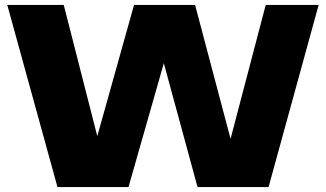

<svg xmlns="http://www.w3.org/2000/svg" viewBox="-20 -760 1324 780"><path d="M213.5 0 9.5 -740H239L401 -106H347L524.5 -740H772.5L940.5 -106H893L1059.5 -740H1274.5L1071 0H782.5L615.5 -613.5H677L502 0Z"/></svg>

Font: Encode Sans SC SemiExpanded Black
Style: Regular
Weight: 900
Width: 6
Designer: Multiple Designers
Foundry: Impallari Type
Version: Version 3.002